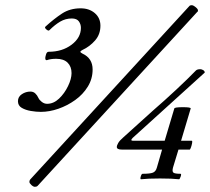

<svg xmlns="http://www.w3.org/2000/svg" viewBox="-20 -676 807 738"><path d="M137 -246Q119 -246 98.5 -249.5Q78 -253 63.5 -261.5Q49 -270 49 -287Q49 -304 64 -314Q79 -324 97 -324Q108 -324 115.5 -317Q123 -310 128 -299Q131 -292 140.5 -284.5Q150 -277 161 -277Q186 -277 207 -297Q228 -317 241.5 -345Q255 -373 255 -395Q255 -420 240 -435Q225 -450 196 -450Q175 -450 161 -445Q154 -443 154 -453Q154 -457 157 -467Q160 -477 167 -477Q219 -477 255 -504Q291 -531 291 -569Q291 -583 283 -594Q275 -605 256 -605Q232 -605 211.5 -593Q191 -581 170 -560Q166 -556 158 -563Q150 -570 155 -574Q188 -604 218.5 -624Q249 -644 290 -644Q323 -644 344.5 -625.5Q366 -607 366 -577Q366 -544 345.5 -520.5Q325 -497 297 -484Q289 -480 289 -477Q289 -474 297 -470Q336 -452 336 -409Q336 -373 317.5 -343Q299 -313 269 -291.5Q239 -270 204.5 -258Q170 -246 137 -246ZM114 42Q108 42 100.5 35Q93 28 93 23Q93 18 96 14L709 -654Q712 -656 717 -656Q723 -656 732 -648.5Q741 -641 741 -636Q741 -631 738 -630L124 39Q121 42 114 42ZM522 13Q518 13 521 2.5Q524 -8 528 -8Q557 -8 568 -12.5Q579 -17 583 -32L603 -101H449Q429 -101 429 -111Q429 -117 434.5 -126.5Q440 -136 454 -148L568 -251Q612 -289 657.5 -331.5Q703 -374 733 -405Q738 -410 750 -410Q755 -410 761 -406.5Q767 -403 767 -397L490 -146Q486 -142 485.5 -140.5Q485 -139 485 -138Q485 -135 491 -135H613L650 -259Q651 -264 683 -264Q714 -264 713 -259L676 -135H717Q720 -135 718.5 -126.5Q717 -118 714 -109.5Q711 -101 709 -101H666L645 -32Q641 -17 646.5 -12.5Q652 -8 674 -8Q678 -8 674.5 2.5Q671 13 668 13Q641 10 595 10Q549 10 522 13Z"/></svg>

Font: Junicode SmExp
Style: Italic
Weight: 400
Width: 6
Italic angle: -11°
Designer: Peter S. Baker
Version: Version 2.205; ttfautohint (v1.8.4)